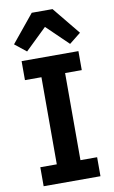

<svg xmlns="http://www.w3.org/2000/svg" viewBox="-102 -1003 628 1055"><g transform="rotate(-10 211.5 -475.0)"><path d="M53 0V-106H145V-592H53V-698H370V-592H277V-106H370V0ZM270 -950 396 -796 332 -745 212 -861 92 -745 28 -796 154 -950Z"/></g></svg>

Font: IBM Plex Sans SmBld
Style: Regular
Weight: 600
Designer: Mike Abbink, Paul van der Laan, Pieter van Rosmalen
Foundry: Bold Monday
Version: Version 3.005